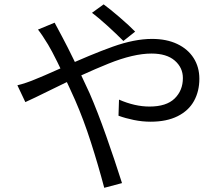

<svg xmlns="http://www.w3.org/2000/svg" viewBox="-20 -826 1040 897"><path d="M409.8 -766.2 464.2 -805.6Q492.6 -785 538.8 -745.3Q585 -705.6 611.4 -678.2L556.4 -634.6Q524.6 -666.8 482.2 -705.3Q439.8 -743.8 409.8 -766.2ZM270.8 -653.4Q317.4 -566.4 398.6 -390.4Q435.8 -304.8 475.7 -191.9Q515.6 -79 550 29.4L467 51.4Q439 -54.4 404.8 -161Q370.6 -267.6 330.8 -358.6L307.2 -410.6Q238.8 -560.6 204.8 -617.4Q176 -665 157.4 -687.8L235.2 -720Q261.8 -668.8 270.8 -653.4ZM142.2 -454.6Q173.4 -466.6 264.2 -507.2Q405.2 -571.6 506.7 -607.9Q608.2 -644.2 690.2 -644.2Q758 -644.2 807.9 -620.6Q857.8 -597 884.6 -554.8Q911.4 -512.6 911.4 -458Q911.4 -399.8 886.4 -354.4Q861.4 -309 810 -283.2Q758.6 -257.4 683.4 -257.4Q644.6 -257.4 605 -265.5Q565.4 -273.6 533.6 -285.4L536 -360.6Q610 -328.2 678.4 -328.2Q757.4 -328.2 795.9 -365.8Q834.4 -403.4 834.4 -461.4Q834.4 -510 796.5 -542.9Q758.6 -575.8 687.8 -575.8Q603.8 -575.8 486.7 -528.7Q369.6 -481.6 208.2 -401.6Q136 -365.8 98.4 -349L61.2 -427.6Q81 -432.2 103.7 -440Q126.4 -447.8 142.2 -454.6Z"/></svg>

Font: 寒蝉端黑体 Light
Style: Regular
Weight: 300
Designer: ChillDuanSans {Warren2060}; 
Source Han Sans {Ryoko NISHIZUKA 西塚涼子 (kana, bopomofo & ideographs); Paul D. Hunt (Latin, G
Foundry: ChillType&Adobe
Version: Version 1.300;Glyphs 3.3 (3306)